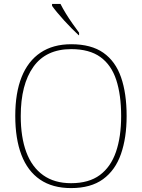

<svg xmlns="http://www.w3.org/2000/svg" viewBox="-20 -951 726 981"><path d="M343 10Q248 10 184.5 -33.5Q121 -77 89.5 -159.5Q58 -242 58 -359Q58 -476 90.5 -557.5Q123 -639 187 -682Q251 -725 344 -725Q446 -725 508 -681.5Q570 -638 598.5 -556Q627 -474 627 -358Q627 -247 598 -164Q569 -81 506.5 -35.5Q444 10 343 10ZM343 -15Q434 -15 490 -56.5Q546 -98 572.5 -175Q599 -252 599 -358Q599 -466 574 -542.5Q549 -619 493 -659.5Q437 -700 344 -700Q215 -700 150.5 -609.5Q86 -519 86 -358Q86 -250 114.5 -173.5Q143 -97 200.5 -56Q258 -15 343 -15ZM382 -771Q367 -785 347.5 -804.5Q328 -824 308 -846Q288 -868 271.5 -888Q255 -908 246 -921V-931H289Q300 -909 316.5 -882Q333 -855 351.5 -829Q370 -803 384 -784V-771Z"/></svg>

Font: Noto Serif Lao Thin
Style: Regular
Weight: 250
Designer: Monotype Design Team
Foundry: Monotype Imaging Inc.
Version: Version 2.003